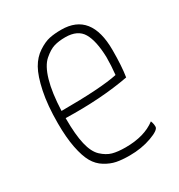

<svg xmlns="http://www.w3.org/2000/svg" viewBox="-132 -599 648 697"><g transform="rotate(-30 192.5 -250.0)"><path d="M214 -23Q293 -23 340 -59Q345 -47 345 -34Q345 -20 303.5 -5Q262 10 212 10Q180 10 157.5 5.5Q135 1 112 -13Q89 -27 75 -51.5Q61 -76 52.5 -119Q44 -162 44 -222Q44 -297 55.5 -352Q67 -407 84 -437Q101 -467 127 -484Q153 -501 174.5 -505.5Q196 -510 224 -510Q349 -510 349 -353Q349 -285 342 -242Q225 -220 78 -224V-219Q78 -155 87.5 -114Q97 -73 117.5 -54Q138 -35 159.5 -29Q181 -23 214 -23ZM223 -479Q196 -479 176 -473Q156 -467 132.5 -446.5Q109 -426 95 -377.5Q81 -329 78 -254Q243 -254 313 -269Q317 -306 317 -342Q315 -411 295 -445Q275 -479 223 -479Z"/></g></svg>

Font: Yanone Kaffeesatz Thin
Style: Regular
Weight: 250
Designer: Yanone (Cyrillic: Daniel Pouzeot)
Foundry: Yanone
Version: Version 1.003;PS 001.003;hotconv 1.0.88;makeotf.lib2.5.64775